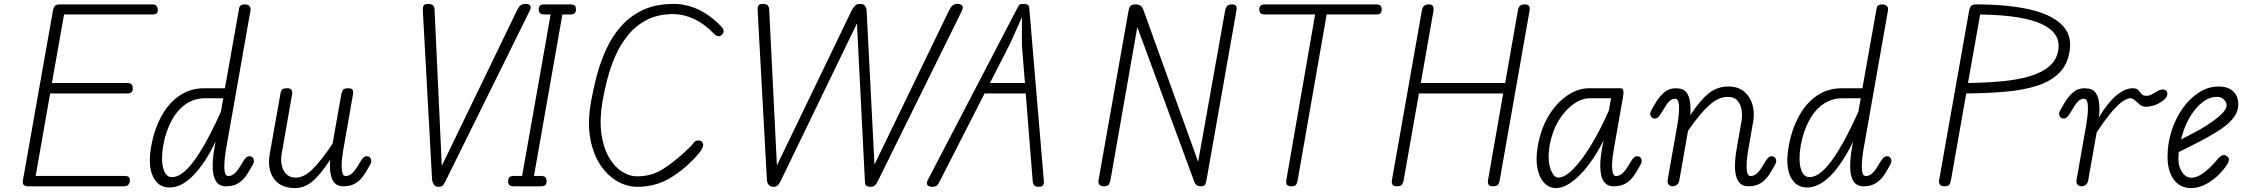

<svg xmlns="http://www.w3.org/2000/svg" viewBox="-20 -951 11454 980"><path d="M123.5 0Q106.5 0 100.5 -8Q94.5 -16 97 -31L250 -895.5Q252.5 -912 259.5 -920.2Q266.5 -928.5 287 -928.5H754.5Q773.5 -928.5 779.5 -920.2Q785.5 -912 785.5 -900.5Q785.5 -888.5 779.8 -882.8Q774 -877 754.5 -877H307L245 -527.5H627Q646 -527.5 652 -520Q658 -512.5 658 -500Q658 -488.5 652 -481.2Q646 -474 627 -474H236L162 -53H611.5Q631 -53 637 -47.8Q643 -42.5 643 -31.5Q643 -19.5 636.5 -9.8Q630 0 611.5 0Z M813 -207.5Q801 -134 813.5 -90.5Q826 -47 857.5 -47Q889.5 -47 922.5 -76.5Q955.5 -106 987.8 -154.8Q1020 -203.5 1050.5 -262.5Q1081 -321.5 1107.5 -380.5L1119.5 -449.5H1027Q971 -449.5 927.5 -419Q884 -388.5 855 -334Q826 -279.5 813 -207.5ZM752 -205.5Q768.5 -295 805.8 -361.2Q843 -427.5 897.8 -464Q952.5 -500.5 1022 -500.5H1128L1200.5 -908Q1202.5 -920.5 1211.2 -925Q1220 -929.5 1231 -928.5Q1245 -928 1253 -920Q1261 -912 1258.5 -897.5L1131.5 -176.5Q1128 -154 1125.8 -124.8Q1123.5 -95.5 1127.2 -74Q1131 -52.5 1145 -52.5Q1162 -52.5 1176.8 -65Q1191.5 -77.5 1208.5 -106.5L1217 -120.5Q1227.5 -138.5 1235.2 -146Q1243 -153.5 1253 -153.5Q1263 -153.5 1269.5 -147Q1276 -140.5 1276 -127.5Q1276 -120 1266.8 -104Q1257.5 -88 1245.5 -68Q1224 -33 1197.5 -16.5Q1171 0 1133.5 0Q1100.5 0 1084 -23.5Q1067.5 -47 1065.8 -91.5Q1064 -136 1075 -198.5L1080.5 -228.5Q1028 -119 967.5 -56.5Q907 6 845.5 6Q787.5 6 760.8 -49.8Q734 -105.5 752 -205.5Z M1485.5 9Q1412 9 1377.5 -39.5Q1343 -88 1357.5 -169.5L1412 -476Q1413 -482 1417.5 -491.2Q1422 -500.5 1445.5 -500.5Q1464.5 -500.5 1468.8 -491Q1473 -481.5 1471.5 -473L1418 -167.5Q1409 -116 1428 -80.2Q1447 -44.5 1490.5 -44.5Q1532 -44.5 1576 -88Q1620 -131.5 1677.5 -217.5L1722.5 -472Q1723.5 -477.5 1728.8 -489Q1734 -500.5 1757 -500.5Q1776.5 -500.5 1780.2 -491.5Q1784 -482.5 1782.5 -474L1731.5 -182Q1728.5 -165.5 1726 -143.5Q1723.5 -121.5 1723.8 -100.8Q1724 -80 1728.5 -66.2Q1733 -52.5 1744 -52.5Q1761 -52.5 1775.8 -65Q1790.5 -77.5 1807.5 -106.5L1816 -120.5Q1826.5 -138.5 1834.2 -146Q1842 -153.5 1852 -153.5Q1862 -153.5 1868.5 -147Q1875 -140.5 1875 -127.5Q1875 -120 1865.8 -104Q1856.5 -88 1844.5 -68Q1823 -33 1796.5 -16.5Q1770 0 1733 0Q1692 0 1676 -35.2Q1660 -70.5 1665 -135Q1611 -53.5 1571 -22.2Q1531 9 1485.5 9Z M2218 2.5Q2202.5 2.5 2195 -8.5Q2187.5 -19.5 2185.5 -32L2138 -900Q2137.5 -915.5 2142.8 -923.2Q2148 -931 2164 -931Q2185 -931 2191.5 -922.2Q2198 -913.5 2198 -903.5L2235 -104.5L2619.5 -899.5Q2628.5 -917 2637.2 -924Q2646 -931 2665 -931Q2679.5 -931 2686 -922.2Q2692.5 -913.5 2683 -894.5L2256 -30.5Q2248.5 -15 2242 -6.2Q2235.5 2.5 2218 2.5Z M2603 0Q2585 0 2579.2 -7.2Q2573.5 -14.5 2573.5 -26Q2573.5 -38.5 2579.2 -45.8Q2585 -53 2603 -53H2645L2790.5 -877H2760.5Q2742 -877 2735.8 -884.8Q2729.5 -892.5 2729.5 -903.5Q2729.5 -915 2735.5 -921.8Q2741.5 -928.5 2760.5 -928.5H2890.5Q2909 -928.5 2914.5 -921.8Q2920 -915 2920 -903.5Q2920 -892.5 2914.2 -884.8Q2908.5 -877 2890.5 -877H2850.5L2705.5 -53H2739Q2758 -53 2764 -45.8Q2770 -38.5 2770 -26Q2770 -14.5 2764 -7.2Q2758 0 2739 0Z M3232 2.5Q3180.5 2.5 3130.8 -25.8Q3081 -54 3044 -109.5Q3007 -165 2992.5 -246.2Q2978 -327.5 2997 -434Q3008 -496 3026 -564.5Q3044 -633 3073.5 -698Q3103 -763 3149 -815.8Q3195 -868.5 3261 -899.8Q3327 -931 3418.5 -931Q3485 -931 3547.2 -901Q3609.5 -871 3662 -815Q3671.5 -806.5 3673 -794.8Q3674.5 -783 3666.5 -775.5Q3660 -767 3649.2 -766Q3638.5 -765 3625.5 -777.5Q3576 -829.5 3522.5 -854.2Q3469 -879 3417 -879Q3338.5 -879 3281.5 -849.5Q3224.5 -820 3185.2 -771.2Q3146 -722.5 3120.2 -663.8Q3094.5 -605 3079.5 -545.2Q3064.5 -485.5 3055.5 -435Q3039.5 -341.5 3049.5 -270Q3059.5 -198.5 3087.2 -149.8Q3115 -101 3153.5 -76Q3192 -51 3233 -51Q3307 -51 3366.5 -89.5Q3426 -128 3486 -185.5Q3509.5 -206 3518.8 -220Q3528 -234 3542.5 -234Q3554.5 -234 3560.8 -229.2Q3567 -224.5 3569 -214Q3570 -207.5 3564.5 -194Q3559 -180.5 3533.5 -152.5Q3471 -84 3397.8 -40.8Q3324.5 2.5 3232 2.5Z M3929.5 2.5Q3912.5 2.5 3904.2 -6.8Q3896 -16 3894.5 -32L3847 -900Q3846 -915.5 3851.2 -923.2Q3856.5 -931 3873 -931Q3894 -931 3900 -922.2Q3906 -913.5 3906 -903.5L3945.5 -106.5L4328.5 -900.5Q4332 -907.5 4341.8 -919.2Q4351.5 -931 4366 -931Q4388 -931 4394.8 -922Q4401.5 -913 4403 -903L4443.5 -111L4825 -899.5Q4833.5 -916 4842.8 -923.5Q4852 -931 4865.5 -931Q4877.5 -931 4885 -927Q4892.5 -923 4893.8 -915Q4895 -907 4889 -894.5L4462.5 -30.5Q4455 -13.5 4446.2 -5.5Q4437.5 2.5 4426 2.5Q4409 2.5 4402.5 -2.2Q4396 -7 4395 -19.5L4354 -831.5L3967 -32Q3962 -20 3953.2 -8.8Q3944.5 2.5 3929.5 2.5Z M4736 2.5Q4726.5 2.5 4719.5 -1.5Q4712.5 -5.5 4711.2 -13.8Q4710 -22 4716.5 -34L5167 -899Q5175.5 -915.5 5180.2 -923.2Q5185 -931 5204.5 -931Q5220.5 -931 5226.8 -925.5Q5233 -920 5233.5 -910L5308 -28Q5309.5 -13.5 5304 -5.5Q5298.5 2.5 5282 2.5Q5262.5 2.5 5257.2 -6.8Q5252 -16 5251 -27L5215.5 -474H5005.5L4779 -30.5Q4769 -10.5 4762 -4Q4755 2.5 4736 2.5ZM5033 -527.5H5211.5L5196 -719.5V-863L5136 -729Z M5614.5 0Q5598.5 0 5591.8 -8.2Q5585 -16.5 5587 -31L5740 -895Q5743 -912 5749.8 -920.2Q5756.5 -928.5 5776 -928.5Q5793 -928.5 5802.5 -920.8Q5812 -913 5815 -903.5L6095.5 -125L6233 -895.5Q6235.5 -911.5 6243.2 -920Q6251 -928.5 6269 -928.5Q6286 -928.5 6290 -919.5Q6294 -910.5 6290 -891.5L6138 -31Q6136 -20 6131.8 -10Q6127.5 0 6109 0Q6095.5 0 6087.8 -6.2Q6080 -12.5 6076.5 -21.5L5785 -813L5648.5 -34.5Q5646.5 -22 5640.8 -11Q5635 0 5614.5 0Z M6572 0Q6554.5 0 6548.8 -8Q6543 -16 6545.5 -31L6692.5 -877H6438.5Q6419.5 -877 6413.5 -884Q6407.5 -891 6407.5 -903Q6407.5 -914.5 6413.5 -921.5Q6419.5 -928.5 6438.5 -928.5H7003Q7021 -928.5 7026.8 -921.5Q7032.5 -914.5 7032.5 -903Q7032.5 -891 7026.8 -884Q7021 -877 7003 -877H6751.5L6603.5 -31Q6602 -20 6596.5 -10Q6591 0 6572 0Z M7110.5 0Q7094 0 7088 -8Q7082 -16 7084.5 -31L7237 -895Q7239.5 -911.5 7247.8 -920Q7256 -928.5 7274.5 -928.5Q7289 -928.5 7294 -919.2Q7299 -910 7296 -891.5L7232 -527.5H7662.5L7728.5 -902.5Q7730.5 -913 7737.5 -920.8Q7744.5 -928.5 7761.5 -928.5Q7779.5 -928.5 7784.8 -920.2Q7790 -912 7787 -895.5L7634 -26.5Q7632.5 -17 7626 -8.5Q7619.5 0 7602 0Q7582 0 7577.5 -9.5Q7573 -19 7575 -31L7652.5 -474H7222.5L7144.5 -31Q7142.5 -20 7136.8 -10Q7131 0 7110.5 0Z M7890 -211Q7877.5 -136.5 7893.5 -90.5Q7909.5 -44.5 7933.5 -44.5Q7967.5 -44.5 8011.8 -90Q8056 -135.5 8103 -213.2Q8150 -291 8192 -387.5L8203 -449.5H8095Q8054 -449.5 8011.8 -420Q7969.5 -390.5 7936.5 -337Q7903.5 -283.5 7890 -211ZM7829.5 -208Q7846 -298.5 7887 -364Q7928 -429.5 7981.8 -465Q8035.5 -500.5 8090 -500.5H8250.5Q8263 -500.5 8265.5 -489.2Q8268 -478 8264.5 -458.5L8216 -182Q8213 -165.5 8210.5 -143.5Q8208 -121.5 8208.2 -100.8Q8208.5 -80 8213 -66.2Q8217.5 -52.5 8228.5 -52.5Q8245.5 -52.5 8260.2 -65Q8275 -77.5 8292 -106.5L8300.5 -120.5Q8311 -138.5 8318.8 -146Q8326.5 -153.5 8336.5 -153.5Q8346.5 -153.5 8353 -147Q8359.5 -140.5 8359.5 -127.5Q8359.5 -120 8350.2 -104Q8341 -88 8329 -68Q8307.5 -33 8281 -16.5Q8254.5 0 8217 0Q8167 0 8153.8 -52.5Q8140.5 -105 8158 -198.5L8165 -235Q8131.5 -166 8089.5 -110.8Q8047.5 -55.5 8004 -23.2Q7960.5 9 7921.5 9Q7887.5 9 7862.2 -17.2Q7837 -43.5 7827.2 -92.2Q7817.5 -141 7829.5 -208Z M8516.5 0Q8505.5 0 8497.5 -8.2Q8489.5 -16.5 8492 -32.5L8542 -316.5Q8545 -333.5 8547.5 -355.8Q8550 -378 8550.2 -398.8Q8550.5 -419.5 8546 -433.2Q8541.5 -447 8531 -447Q8514 -447 8500.8 -434.5Q8487.5 -422 8471 -393L8462.5 -379Q8452 -361 8444.2 -353.5Q8436.5 -346 8426.5 -346Q8416.5 -346 8409.8 -352.5Q8403 -359 8403 -371.5Q8403 -379 8412.5 -395.2Q8422 -411.5 8434 -431.5Q8456 -467 8483.2 -486Q8510.5 -505 8553 -499Q8576 -495.5 8589 -477.8Q8602 -460 8606.2 -430.8Q8610.5 -401.5 8607.5 -363.5Q8659.5 -441.5 8702.8 -475.5Q8746 -509.5 8801.5 -509.5Q8851.5 -509.5 8882.2 -483.8Q8913 -458 8924.8 -417Q8936.5 -376 8928.5 -330.5L8902 -178Q8898 -155.5 8895.8 -126Q8893.5 -96.5 8897.2 -74.5Q8901 -52.5 8915 -52.5Q8932 -52.5 8946.8 -65Q8961.5 -77.5 8978.5 -106.5L8987 -120.5Q8997.5 -138.5 9005.2 -146Q9013 -153.5 9023 -153.5Q9033 -153.5 9039.5 -147Q9046 -140.5 9046 -127.5Q9046 -120 9036.8 -104Q9027.5 -88 9015.5 -68Q8994 -33 8967.5 -16.5Q8941 0 8903.5 0Q8878.5 0 8863.2 -13.5Q8848 -27 8841.2 -52.8Q8834.5 -78.5 8835.8 -115.5Q8837 -152.5 8845.5 -199.5L8869 -333Q8873.5 -359 8869.8 -387.5Q8866 -416 8849.2 -436.2Q8832.5 -456.5 8797 -456.5Q8752 -456.5 8704.5 -414.2Q8657 -372 8596 -283.5L8552 -33Q8549.5 -16 8539.5 -8Q8529.5 0 8516.5 0Z M9171 -207.5Q9159 -134 9171.5 -90.5Q9184 -47 9215.5 -47Q9247.5 -47 9280.5 -76.5Q9313.5 -106 9345.8 -154.8Q9378 -203.5 9408.5 -262.5Q9439 -321.5 9465.5 -380.5L9477.5 -449.5H9385Q9329 -449.5 9285.5 -419Q9242 -388.5 9213 -334Q9184 -279.5 9171 -207.5ZM9110 -205.5Q9126.5 -295 9163.8 -361.2Q9201 -427.5 9255.8 -464Q9310.5 -500.5 9380 -500.5H9486L9558.5 -908Q9560.5 -920.5 9569.2 -925Q9578 -929.5 9589 -928.5Q9603 -928 9611 -920Q9619 -912 9616.5 -897.5L9489.5 -176.5Q9486 -154 9483.8 -124.8Q9481.5 -95.5 9485.2 -74Q9489 -52.5 9503 -52.5Q9520 -52.5 9534.8 -65Q9549.5 -77.5 9566.5 -106.5L9575 -120.5Q9585.5 -138.5 9593.2 -146Q9601 -153.5 9611 -153.5Q9621 -153.5 9627.5 -147Q9634 -140.5 9634 -127.5Q9634 -120 9624.8 -104Q9615.5 -88 9603.5 -68Q9582 -33 9555.5 -16.5Q9529 0 9491.5 0Q9458.5 0 9442 -23.5Q9425.5 -47 9423.8 -91.5Q9422 -136 9433 -198.5L9438.5 -228.5Q9386 -119 9325.5 -56.5Q9265 6 9203.5 6Q9145.5 6 9118.8 -49.8Q9092 -105.5 9110 -205.5Z M9905.5 0Q9889 0 9882.2 -8.2Q9875.5 -16.5 9877.5 -31L10030.5 -895Q10033.5 -912 10040.5 -920.2Q10047.5 -928.5 10067.5 -928.5Q10223.5 -928.5 10334.2 -904Q10445 -879.5 10500.2 -828.2Q10555.5 -777 10544.5 -696Q10535 -624 10492 -580.2Q10449 -536.5 10378.8 -513.8Q10308.5 -491 10216.2 -483Q10124 -475 10016 -474L9938 -31Q9936 -20 9930.8 -10Q9925.5 0 9905.5 0ZM10025 -527.5Q10115 -528.5 10195.2 -535.8Q10275.5 -543 10338.8 -561.5Q10402 -580 10441 -613.8Q10480 -647.5 10486.5 -701.5Q10491.5 -741.5 10471 -773.2Q10450.5 -805 10402.2 -827.8Q10354 -850.5 10275.8 -863Q10197.5 -875.5 10087 -877Z M10603.5 0Q10592.5 0 10584.5 -8.2Q10576.5 -16.5 10579 -32.5L10629 -316.5Q10632 -333.5 10634.5 -355.8Q10637 -378 10637.2 -398.8Q10637.5 -419.5 10633 -433.2Q10628.5 -447 10618 -447Q10601 -447 10587.8 -434.5Q10574.5 -422 10558 -393L10549.5 -379Q10539 -361 10531.2 -353.5Q10523.5 -346 10513.5 -346Q10503.5 -346 10496.8 -352.5Q10490 -359 10490 -371.5Q10490 -379 10499.5 -395.2Q10509 -411.5 10521 -431.5Q10543 -467 10570.2 -486Q10597.5 -505 10640 -499Q10664 -495.5 10677.2 -476.2Q10690.5 -457 10694.2 -425.2Q10698 -393.5 10693.5 -352.5Q10736 -424.5 10780.5 -462.5Q10825 -500.5 10866 -500.5Q10886 -500.5 10894.2 -491Q10902.5 -481.5 10910.2 -471.8Q10918 -462 10936.5 -462Q10949 -462 10963.5 -469.5Q10978 -477 10985.5 -482.5Q10999 -491.5 11012 -493.5Q11025 -495.5 11033.8 -490.5Q11042.5 -485.5 11042.5 -473.5Q11042.5 -463.5 11037.8 -455.5Q11033 -447.5 11024.5 -440.8Q11016 -434 11004.5 -427Q10986 -415.5 10966.2 -410.8Q10946.5 -406 10935 -406Q10915.5 -406 10902 -417Q10888.5 -428 10877.2 -438.8Q10866 -449.5 10853.5 -449.5Q10840 -449.5 10817.8 -435.8Q10795.5 -422 10762.2 -384.2Q10729 -346.5 10681.5 -274.5L10639 -33Q10636.5 -16 10626.5 -8Q10616.5 0 10603.5 0Z M11163.5 9Q11107.5 9 11075.5 -34.5Q11043.5 -78 11043.5 -151Q11043.5 -221 11064.8 -285.5Q11086 -350 11122.5 -400.5Q11159 -451 11205.8 -480.2Q11252.5 -509.5 11304 -509.5Q11351 -509.5 11377.8 -485.5Q11404.5 -461.5 11404.5 -418.5Q11404.5 -387 11387.5 -360.8Q11370.5 -334.5 11344.5 -313.2Q11318.5 -292 11290.8 -275.5Q11263 -259 11241 -246.5Q11211.5 -230 11170.2 -209.8Q11129 -189.5 11101 -175Q11100 -166 11099.5 -156.8Q11099 -147.5 11099 -138Q11099 -100 11118 -72Q11137 -44 11165 -44Q11194.5 -44 11227.2 -68.5Q11260 -93 11290.5 -128.5Q11310 -154 11323.2 -158Q11336.5 -162 11346 -154.5Q11353 -150 11355.8 -143.2Q11358.5 -136.5 11354.2 -124.8Q11350 -113 11335 -93.5Q11301.5 -49 11255.2 -20Q11209 9 11163.5 9ZM11112.5 -239Q11134 -250.5 11159.5 -263.5Q11185 -276.5 11207.5 -289Q11243 -310 11274.5 -332.2Q11306 -354.5 11325.5 -375.5Q11345 -396.5 11345 -414Q11345 -428 11332 -442.2Q11319 -456.5 11295.5 -456.5Q11255 -456.5 11218.2 -426.5Q11181.5 -396.5 11153.8 -347Q11126 -297.5 11112.5 -239Z"/></svg>

Font: Edu VIC WA NT Hand Pre
Style: Regular
Weight: 400
Designer: Tina and Corey Anderson, Eben Sorkin, Mirko Velimirovic
Foundry: Google for Education
Version: Version 1.000